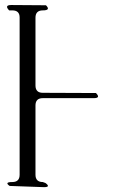

<svg xmlns="http://www.w3.org/2000/svg" viewBox="-20 -774 540 769"><path d="M18.6 -29.3Q-3.9 -44.9 29.3 -44.9Q58.6 -44.9 58.6 -74.2V-704.1Q58.6 -732.4 29.3 -732.4H16.6Q-3.9 -753.9 25.4 -753.9L164.1 -752.9Q184.6 -732.4 151.4 -732.4Q122.1 -732.4 122.1 -703.1V-431.6Q122.1 -402.3 151.4 -402.3L364.3 -401.4Q384.8 -380.9 355.5 -380.9H151.4Q122.1 -380.9 122.1 -351.6V-74.2Q122.1 -44.9 151.4 -44.9L162.1 -41Q184.6 -24.4 156.2 -24.4Z"/></svg>

Font: B2 Hana
Style: Regular
Weight: 500
Version: 2020-08-05; (max)